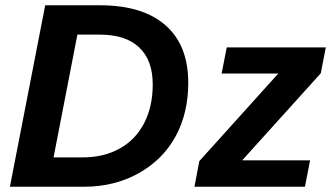

<svg xmlns="http://www.w3.org/2000/svg" viewBox="-20 -708 1262 728"><path d="M358.4 -688Q521 -688 607.4 -612.3Q693.8 -536.6 693.8 -394Q693.8 -278.8 645.5 -190.4Q597.2 -102.1 505.4 -51Q413.6 0 299.8 0H17.6L151.4 -688ZM183.1 -111.3H295.4Q373.5 -111.3 433.8 -144.8Q494.1 -178.2 526.6 -241.2Q559.1 -304.2 559.1 -387.7Q559.1 -480 507.6 -528.3Q456.1 -576.7 359.4 -576.7H273.4ZM717.3 0 735.8 -97.2 1035.2 -429.2H820.3L839.8 -528.3H1215.3L1196.3 -430.2L898.4 -100.1H1155.8L1136.2 0Z"/></svg>

Font: Liberation Sans
Style: Bold Italic
Weight: 700
Italic angle: -12°
Designer: Steve Matteson
Foundry: Ascender Corporation
Version: Version 2.1.5